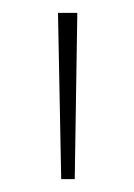

<svg xmlns="http://www.w3.org/2000/svg" viewBox="-20 -734 208 298"><path d="M100 -714 96 -456H75L70 -714Z"/></svg>

Font: Noto Sans Myanmar UI SemiCondensed Thin
Style: Regular
Weight: 100
Width: 4
Designer: Monotype Design Team
Foundry: Monotype Imaging Inc.
Version: Version 2.103; ttfautohint (v1.8.4.7-5d5b)